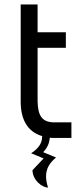

<svg xmlns="http://www.w3.org/2000/svg" viewBox="-20 -620 372 863"><path d="M73 -600V-164C73 -83 103 -28 170 -8L169 -3C169 19 158 44 120 69L176 92L126 145C127 191 170 223 196 223C190 205 187 188 187 173C187 140 201 113 232 88L174 64C195 43 202 20 204 -1C211 0 218 0 226 0H301V-70H225C166 -70 151 -103 149 -163V-405H276V-475H149V-600Z"/></svg>

Font: Mint Spirit
Style: Regular
Weight: 400
Designer: HARENDAL Hirwen
Foundry: Arkandis Digital Foundry.
Version: Version 1.004;FFEdit